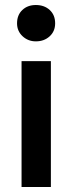

<svg xmlns="http://www.w3.org/2000/svg" viewBox="-20 -746 289 766"><path d="M183 -502H66V0H183ZM48 -653Q48 -622 70 -601.5Q92 -581 123 -581Q156 -581 178 -601Q200 -621 200 -653Q200 -686 178.5 -706Q157 -726 123 -726Q90 -726 69 -706Q48 -686 48 -653Z"/></svg>

Font: Geom Medium
Style: Bold
Weight: 500
Version: Version 1.102